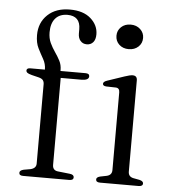

<svg xmlns="http://www.w3.org/2000/svg" viewBox="-52 -775 730 822"><g transform="rotate(5 313.0 -363.5)"><path d="M201.5 -58.5Q201.5 -34 226 -32L276 -26.5Q294 -24.5 294 -12.5Q294 0 276 0H77.5Q60.5 0 60.5 -12Q60.5 -22.5 77.5 -26.5L106 -31.5Q131 -37 131 -57.5V-398.5Q131 -409 126 -415.8Q121 -422.5 107.5 -426L77 -433.5Q62 -437.5 57.2 -441.5Q52.5 -445.5 52.5 -450.5Q52.5 -461.5 68.5 -461.5H131Q131 -486 119.2 -506.5Q107.5 -527 96 -550Q84.5 -573 84.5 -606Q84.5 -659.5 120 -693.2Q155.5 -727 215.5 -727Q273.5 -727 305.5 -698.5Q337.5 -670 337.5 -631Q337.5 -608.5 327.2 -596.8Q317 -585 300 -585Q283 -585 272.8 -596.8Q262.5 -608.5 262.5 -628.5V-646.5Q262.5 -703.5 206.5 -703.5Q173 -703 155 -682Q137 -661 137 -622.5Q137 -597 146.2 -577.2Q155.5 -557.5 167.5 -540.2Q179.5 -523 188.8 -505.2Q198 -487.5 198 -465.5V-461.5H305.5Q322.5 -461.5 322.5 -449.5Q322.5 -432 290 -432H201.5ZM480.5 -580Q455.5 -580 439.5 -595Q423.5 -610 423.5 -633Q423.5 -655.5 439.5 -670.5Q455.5 -685.5 480.5 -685.5Q505.5 -685.5 521.8 -670.2Q538 -655 538 -633Q538 -610 521.8 -595Q505.5 -580 480.5 -580ZM527 -450V-58Q527 -36 549 -31.5L575.5 -26.5Q592 -22.5 592 -12.5Q592 0 573.5 0H408Q390.5 0 390.5 -12.5Q390.5 -22 406.5 -26L434 -31.5Q456.5 -36.5 456.5 -58V-392Q456.5 -410.5 440.5 -411.5L399 -412.5Q384 -413.5 384 -423Q384 -432 400.5 -437.5L473 -462Q496.5 -470 507.5 -470Q527 -470 527 -450Z"/></g></svg>

Font: Fraunces 9pt S000 Light
Style: Regular
Weight: 300
Version: Version 1.000; ttfautohint (v1.8.3)